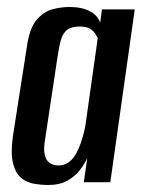

<svg xmlns="http://www.w3.org/2000/svg" viewBox="-20 -522 412 550"><path d="M117 8Q99 8 78 4.5Q57 1 41 -12Q25 -25 17.5 -53.5Q10 -82 17 -132L57 -388Q64 -440 84.5 -464.5Q105 -489 130.5 -495.5Q156 -502 179 -502Q214 -502 237 -490Q260 -478 267 -457L272 -495H366L296 0H220L230 -69Q222 -52 208.5 -34.5Q195 -17 173 -4.5Q151 8 117 8ZM147 -48Q164 -48 176.5 -57Q189 -66 197.5 -81Q206 -96 211.5 -112.5Q217 -129 220.5 -143Q224 -157 225 -165L260 -413Q258 -417 253.5 -424.5Q249 -432 239 -439Q229 -446 208 -446Q185 -446 173 -437Q161 -428 155.5 -410.5Q150 -393 146 -367L108 -115Q105 -93 108 -79.5Q111 -66 117.5 -59.5Q124 -53 132 -50.5Q140 -48 147 -48Z"/></svg>

Font: Alumni Sans SemiBold
Style: Italic
Weight: 600
Italic angle: -8°
Version: Version 1.016